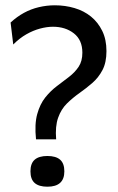

<svg xmlns="http://www.w3.org/2000/svg" viewBox="-20 -693 446 725"><path d="M116 -167Q110 -224 120.5 -262Q131 -300 151 -325Q171 -350 195 -368Q219 -386 241 -403Q263 -420 277 -441Q291 -462 291 -494Q291 -542 259 -567Q227 -592 180 -592Q157 -592 131 -585Q105 -578 79.5 -563.5Q54 -549 30 -525L20 -608Q44 -630 70.5 -644.5Q97 -659 127 -666Q157 -673 187 -673Q226 -673 261.5 -662.5Q297 -652 323.5 -630.5Q350 -609 366 -576.5Q382 -544 382 -500Q382 -457 367 -428.5Q352 -400 329 -380Q306 -360 280.5 -342Q255 -324 233 -302.5Q211 -281 199.5 -248.5Q188 -216 192 -167ZM159 12Q127 12 111 -2Q95 -16 95 -46Q95 -76 111 -90Q127 -104 159 -104Q191 -104 207 -90Q223 -76 223 -46Q223 12 159 12Z"/></svg>

Font: Bricolage Grotesque 36pt
Style: Regular
Weight: 400
Designer: Mathieu Triay
Foundry: Atelier Triay
Version: Version 1.001;gftools[0.9.33.dev8+g029e19f]